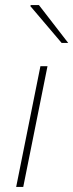

<svg xmlns="http://www.w3.org/2000/svg" viewBox="-20 -740 290 760"><path d="M44 0 140 -478H168L72 0ZM224 -570 100 -716 102 -720H134L250 -570Z"/></svg>

Font: Source Sans 3 VF
Style: Italic
Weight: 200
Italic angle: -11°
Designer: Paul D. Hunt
Foundry: Adobe Systems Incorporated
Version: Version 3.042;hotconv 1.0.118;makeotfexe 2.5.65603